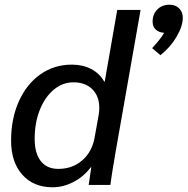

<svg xmlns="http://www.w3.org/2000/svg" viewBox="-20 -784 795 814"><path d="M27 -188Q27 -281 60 -354.5Q93 -428 151.5 -469Q210 -510 284 -510Q331 -510 366.5 -491.5Q402 -473 422 -438H424L477 -742H576L468 -128Q466 -118 464.5 -106Q463 -94 460 -81Q457 -61 453 -35.5Q449 -10 448 0H356L367 -75H365Q335 -35 291.5 -12.5Q248 10 203 10Q122 10 74.5 -43.5Q27 -97 27 -188ZM381 -200 398 -295Q401 -312 401 -326Q401 -376 371.5 -405.5Q342 -435 291 -435Q245 -435 207.5 -403.5Q170 -372 148.5 -317.5Q127 -263 127 -195Q127 -134 153 -101Q179 -68 227 -68Q287 -68 328.5 -104Q370 -140 381 -200ZM755 -709Q755 -673 728.5 -628Q702 -583 660 -550L625 -580Q639 -595 653 -612Q667 -629 676 -645Q654 -646 640.5 -658.5Q627 -671 627 -692Q627 -724 647 -744Q667 -764 699 -764Q724 -764 739.5 -748.5Q755 -733 755 -709Z"/></svg>

Font: Sarabun Medium
Style: Italic
Weight: 500
Italic angle: -10°
Designer: Suppakit Chalermlarp | Katatrad Co.,Ltd.
Foundry: Cadson Demak Co.,Ltd.
Version: Version 1.000; ttfautohint (v1.6)